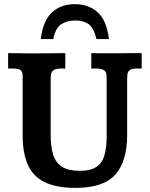

<svg xmlns="http://www.w3.org/2000/svg" viewBox="-20 -891 719 923"><path d="M343.3 12.2Q251 12.2 194.8 -15.4Q138.7 -43 113.8 -99.1Q88.9 -155.3 88.9 -240.2V-527.3Q88.9 -540 82 -550.8Q75.2 -561.5 41.5 -561.5H19V-635.7Q33.7 -635.7 57.4 -635.3Q81.1 -634.8 106.9 -634.5Q132.8 -634.3 152.8 -634.3Q186.5 -634.3 219.7 -634.8Q252.9 -635.3 293.9 -635.7V-561.5H275.4Q250.5 -561.5 239.5 -554.9Q228.5 -548.3 226.1 -537.8Q223.6 -527.3 223.6 -515.1V-242.2Q223.6 -185.1 235.8 -146.7Q248 -108.4 278.3 -89.1Q308.6 -69.8 362.8 -69.8Q415.5 -69.8 443.6 -88.9Q471.7 -107.9 482.2 -145.3Q492.7 -182.6 492.7 -236.8V-516.6Q492.7 -528.8 490.2 -539.1Q487.8 -549.3 476.6 -555.4Q465.3 -561.5 438.5 -561.5H418.9V-635.7Q428.7 -635.3 449.2 -635Q469.7 -634.8 492.9 -634.8Q516.1 -634.8 532.7 -634.8Q546.4 -634.8 564.7 -635Q583 -635.3 606.9 -635.5Q630.9 -635.7 661.1 -635.7V-561.5H637.2Q613.3 -561.5 603.8 -554Q594.2 -546.4 592.8 -535.4Q591.3 -524.4 591.3 -515.1V-243.2Q591.3 -116.2 534.7 -52Q478 12.2 343.3 12.2ZM338.9 -871.1Q406.2 -871.1 449.5 -832Q492.7 -793 503.9 -703.1H443.8Q431.6 -755.9 407 -774.2Q382.3 -792.5 341.8 -792.5Q300.8 -792.5 273.4 -773.7Q246.1 -754.9 236.3 -703.1H175.8Q187.5 -793.5 230.7 -832.3Q273.9 -871.1 338.9 -871.1Z"/></svg>

Font: Kameron SemiBold
Style: Regular
Weight: 600
Designer: Vernon Adams
Foundry: Vernon Adams
Version: Version 1.100